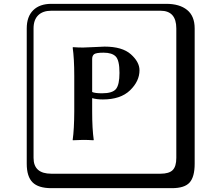

<svg xmlns="http://www.w3.org/2000/svg" viewBox="-20 -774 1140 1006"><path d="M462.9 -464.8V-292Q477.1 -285.2 515.1 -285.2Q569.3 -285.2 587.6 -307.6Q606 -330.1 606 -392.1Q606 -458 586.4 -478Q566.9 -498 522.9 -498Q484.9 -498 473.9 -490.5Q462.9 -482.9 462.9 -464.8ZM369.1 -375Q369.1 -467.8 360.8 -524.9L362.8 -526.9Q389.6 -524.9 415 -524.9Q427.2 -524.9 473.1 -527.3Q519 -529.8 527.8 -529.8Q620.6 -529.8 665.8 -489.5Q710.9 -449.2 710.9 -405.8Q710.9 -348.6 661.4 -300.8Q611.8 -252.9 519 -252.9Q486.8 -252.9 462.9 -259.8V-190.9Q462.9 -98.1 471.2 -41L469.2 -39.1Q441.4 -41 415 -41L361.8 -39.1L360.8 -41Q368.7 -96.2 369.1 -190.9ZM249 -717.8Q204.1 -717.8 179.9 -693.8Q155.8 -669.9 155.8 -625V53.2Q155.8 136.2 249 136.2H820.8Q865.7 136.2 884.8 117.2Q903.8 98.1 903.8 53.2V-625Q903.8 -717.8 820.8 -717.8ZM1000 84Q1000 152.8 973.4 182.4Q946.8 211.9 880.9 211.9H249Q181.2 211.9 150.6 181.4Q120.1 150.9 120.1 84V-625Q120.1 -687 154.1 -720.5Q188 -753.9 249 -753.9H851.1Q920.9 -753.9 960.4 -721.9Q1000 -689.9 1000 -625Z"/></svg>

Font: Linux Biolinum Keyboard
Style: Regular
Weight: 700
Designer: Philipp H. Poll
Foundry: Philipp H. Poll
Version: Version 0.6.1 ; ttfautohint (v0.9)